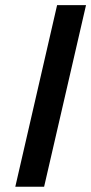

<svg xmlns="http://www.w3.org/2000/svg" viewBox="-20 -709 347 729"><path d="M38.1 0 196.8 -689.5H306.6L147.5 0Z"/></svg>

Font: HK Grotesk SemiBold Italic
Style: Regular
Weight: 600
Italic angle: -13°
Designer: Alfredo Marco Pradil and Stefan Peev
Foundry: Hanken Design Co.
Version: Version 1.000;PS 001.000;hotconv 1.0.88;makeotf.lib2.5.64775